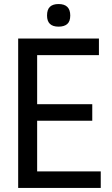

<svg xmlns="http://www.w3.org/2000/svg" viewBox="-20 -931 553 951"><path d="M270 -799Q213 -799 213 -854Q213 -884 227.5 -897.5Q242 -911 270 -911Q328 -911 328 -854Q328 -825 313 -812Q298 -799 270 -799ZM70 -740H470V-658H164V-415H437V-333H164V-82H479V0H70Z"/></svg>

Font: Encode Sans Compressed
Style: Medium
Weight: 500
Designer: Pablo Impallari, Andres Torresi
Foundry: Pablo Impallari, Andres Torresi
Version: Version 1.000; ttfautohint (v1.00) -l 8 -r 50 -G 200 -x 14 -